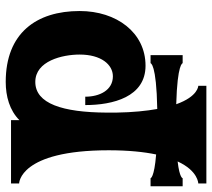

<svg xmlns="http://www.w3.org/2000/svg" viewBox="-56 -684 759 688"><g transform="rotate(90 324.0 -340.5)"><path d="M619 -615C619 -615 619 -604 559 -597C593 -671 638 -671 638 -671V-700H288V-671C288 -671 326 -671 354 -592C207 -596 207 -615 207 -615H178V-500H207C207 -500 207 -521 371 -524C378 -485 383 -437 384 -377V-342C383 -185 352 -87 274 -87C199 -87 176 -184 176 -246C176 -323 212 -365 254 -365C304 -365 327 -317 327 -266H357C357 -365 328 -482 216 -482C97 -482 20 -378 20 -246C20 -91 99 19 274 19C326 19 376 5 411 -30V0H638V-29C638 -29 519 -29 519 -350C519 -421 525 -477 534 -520C619 -513 619 -500 619 -500H648V-615Z"/></g></svg>

Font: Ouroboros
Style: Regular
Weight: 400
Designer: Ariel Martín Pérez
Foundry: Velvetyne Type Foundry
Version: Version 2.001;hotconv 1.0.109;makeotfexe 2.5.65596